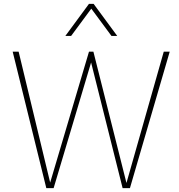

<svg xmlns="http://www.w3.org/2000/svg" viewBox="-20 -979 932 999"><path d="M832 -710H863L656 0H618L454 -654L259 0H221L46 -710H77L241 -29L443 -710H466L638 -27ZM590 -792H560L455 -934L350 -792H320L443 -959H467Z"/></svg>

Font: Livvic Thin
Style: Regular
Weight: 250
Designer: Jacques Le Bailly, Baron von Fonthausen
Version: Version 1.001; ttfautohint (v1.8.2)